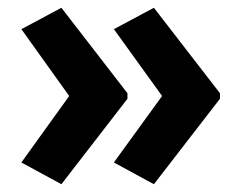

<svg xmlns="http://www.w3.org/2000/svg" viewBox="-20 -521 620 494"><path d="M546 -267 376 -47 273 -103 397 -274 273 -446 376 -501 546 -281ZM308 -267 138 -47 35 -103 158 -274 35 -446 138 -501 308 -281Z"/></svg>

Font: Noto Sans Hebrew SemiCondensed
Style: Bold
Weight: 700
Width: 4
Designer: Monotype Design Team
Foundry: Monotype Imaging Inc.
Version: Version 2.004; ttfautohint (v1.8.4.7-5d5b)